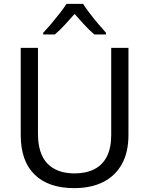

<svg xmlns="http://www.w3.org/2000/svg" viewBox="-20 -961 769 991"><path d="M643 -264Q643 -175 609 -114Q575 -53 512.5 -21.5Q450 10 363 10Q230 10 158.5 -60Q87 -130 87 -264V-714H176V-271Q176 -167 225 -116.5Q274 -66 365 -66Q424 -66 466.5 -87.5Q509 -109 531.5 -153Q554 -197 554 -264V-714H643ZM409 -941Q422 -920 443 -892.5Q464 -865 486.5 -838.5Q509 -812 527 -792V-783H467Q440 -806 414 -834.5Q388 -863 365 -889Q342 -863 316.5 -835Q291 -807 263 -783H203V-792Q222 -812 244.5 -838.5Q267 -865 288.5 -892.5Q310 -920 323 -941Z"/></svg>

Font: Noto Sans Hebrew Thin
Style: Regular
Weight: 400
Version: Version 3.001